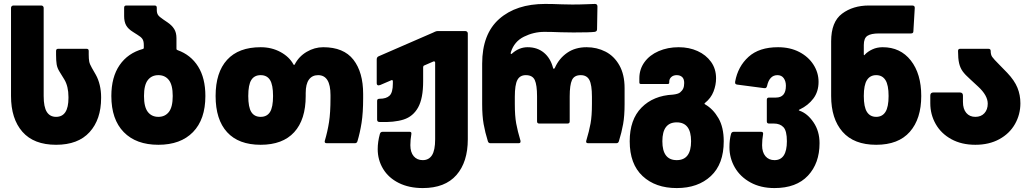

<svg xmlns="http://www.w3.org/2000/svg" viewBox="-20 -728 5227 976"><path d="M36 -240V-688Q36 -693 39.5 -696.5Q43 -700 48 -700H190Q195 -700 198.5 -696.5Q202 -693 202 -688V-240Q202 -184 218 -159Q234 -134 265 -134Q328 -134 328 -230V-235Q328 -289 307 -324L283 -363Q271 -382 268 -401Q265 -420 265 -449V-469Q265 -480 276 -480H420Q431 -480 431 -469V-451Q431 -429 433.5 -415.5Q436 -402 447 -383L467 -348Q480 -325 487 -295.5Q494 -266 494 -235V-230Q494 -121 435.5 -56.5Q377 8 265 8Q152 8 94 -58Q36 -124 36 -240Z M546 -240Q546 -336 588 -397Q630 -458 706 -479Q711 -480 711 -486V-499Q711 -520 703.5 -530.5Q696 -541 679 -551L657 -565Q631 -581 621 -599.5Q611 -618 611 -646V-689Q611 -700 622 -700H766Q777 -700 777 -689V-678Q777 -662 783 -652.5Q789 -643 810 -629L832 -614Q854 -599 865.5 -580.5Q877 -562 877 -534V-481Q877 -477 878.5 -475.5Q880 -474 883 -473Q950 -449 987 -390Q1024 -331 1024 -240Q1024 -121 961 -56.5Q898 8 785 8Q672 8 609 -56.5Q546 -121 546 -240ZM785 -134Q819 -134 838.5 -159Q858 -184 858 -240Q858 -296 838.5 -321Q819 -346 785 -346Q751 -346 731.5 -321Q712 -296 712 -240Q712 -184 731.5 -159Q751 -134 785 -134Z M1076 -240Q1076 -360 1134.5 -424Q1193 -488 1305 -488Q1361 -488 1406 -463.5Q1451 -439 1472 -400Q1475 -396 1478 -400Q1499 -441 1539 -464.5Q1579 -488 1623 -488Q1727 -488 1776.5 -424.5Q1826 -361 1826 -250V-229Q1826 -155 1818 -104Q1810 -53 1797 -10Q1794 0 1784 0H1641Q1628 0 1631 -12Q1645 -59 1652.5 -107Q1660 -155 1660 -229V-245Q1660 -346 1597 -346Q1567 -346 1550.5 -323.5Q1534 -301 1534 -255V-240Q1534 -120 1475.5 -56Q1417 8 1305 8Q1193 8 1134.5 -56Q1076 -120 1076 -240ZM1305 -134Q1337 -134 1352.5 -158.5Q1368 -183 1368 -240Q1368 -297 1352.5 -321.5Q1337 -346 1305 -346Q1273 -346 1257.5 -321.5Q1242 -297 1242 -240Q1242 -183 1257.5 -158.5Q1273 -134 1305 -134Z M1900 30Q1900 -7 1911 -47Q1914 -58 1925 -58H2063Q2073 -58 2071 -46Q2066 -18 2066 10Q2066 46 2083 66Q2100 86 2129 86Q2160 86 2176 61Q2192 36 2192 -20V-410Q2192 -414 2189 -415.5Q2186 -417 2182 -415L2136 -395Q2131 -393 2131 -386V-315Q2131 -228 2105.5 -182Q2080 -136 2032 -120.5Q1984 -105 1909 -108Q1897 -108 1897 -120V-215Q1897 -221 1900 -223.5Q1903 -226 1910 -226Q1944 -226 1960.5 -242Q1977 -258 1977 -303V-315Q1977 -319 1974.5 -320.5Q1972 -322 1969 -320L1913 -296L1905 -294Q1895 -294 1895 -305V-426Q1895 -438 1905 -442L2181 -562Q2183 -563 2190.5 -566.5Q2198 -570 2204 -570H2346Q2351 -570 2354.5 -566.5Q2358 -563 2358 -558V-20Q2358 96 2300 162Q2242 228 2129 228Q2059 228 2007 202Q1955 176 1927.5 130.5Q1900 85 1900 30Z M2795 -378Q2798 -378 2801 -384Q2822 -431 2863 -459.5Q2904 -488 2962 -488Q3014 -488 3058 -465.5Q3102 -443 3128.5 -396Q3155 -349 3155 -280V-199Q3155 -139 3147.5 -97Q3140 -55 3126 -10Q3123 0 3113 0H2970Q2957 0 2960 -12Q2975 -62 2982 -100.5Q2989 -139 2989 -199V-236Q2989 -297 2976 -321.5Q2963 -346 2932 -346Q2899 -346 2887.5 -321Q2876 -296 2876 -238V-111Q2876 -100 2865 -100H2721Q2710 -100 2710 -111V-238Q2710 -296 2698.5 -321Q2687 -346 2653 -346Q2623 -346 2610 -321.5Q2597 -297 2597 -236V-199Q2597 -139 2604 -100.5Q2611 -62 2626 -12V-8Q2626 0 2616 0H2473Q2463 0 2460 -10Q2446 -55 2438.5 -97Q2431 -139 2431 -199V-404Q2431 -555 2517.5 -631.5Q2604 -708 2751 -708Q2790 -708 2836 -706L2889 -705Q2928 -705 2962.5 -706.5Q2997 -708 3004 -708Q3017 -708 3017 -695L3015 -579Q3015 -568 3003 -566Q2982 -563 2895 -563L2832 -564Q2784 -566 2747 -566Q2693 -566 2643.5 -541.5Q2594 -517 2577 -463Q2575 -456 2577 -454Q2579 -452 2583 -456Q2619 -488 2662 -488Q2711 -488 2744.5 -460.5Q2778 -433 2791 -384Q2793 -378 2795 -378Z M3181 -10Q3181 -120 3241 -181Q3301 -242 3401 -247Q3427 -250 3437 -258Q3448 -267 3453 -278Q3458 -289 3458 -306Q3458 -327 3447.5 -336.5Q3437 -346 3420 -346Q3403 -346 3392.5 -336.5Q3382 -327 3382 -313V-308Q3382 -301 3374 -301H3238Q3230 -301 3230 -309V-330Q3230 -376 3256 -412Q3282 -448 3328 -468Q3374 -488 3430 -488Q3483 -488 3526 -468.5Q3569 -449 3594.5 -413.5Q3620 -378 3620 -330Q3620 -296 3607 -262.5Q3594 -229 3564 -205Q3558 -201 3565 -197Q3605 -174 3632 -127.5Q3659 -81 3659 -10Q3659 106 3593.5 167Q3528 228 3420 228Q3312 228 3246.5 167Q3181 106 3181 -10ZM3420 86Q3493 86 3493 -10Q3493 -106 3420 -106Q3347 -106 3347 -10Q3347 86 3420 86Z M3688 20Q3688 -18 3696 -47Q3699 -58 3710 -58H3849Q3861 -58 3859 -46Q3854 -18 3854 10Q3854 46 3871 66Q3888 86 3917 86Q3980 86 3980 -10Q3980 -63 3962.5 -81.5Q3945 -100 3914 -100H3889Q3878 -100 3878 -111V-221Q3878 -232 3889 -232H3924Q3975 -232 3975 -292Q3975 -315 3964 -330.5Q3953 -346 3932 -346Q3891 -346 3879 -290Q3877 -284 3874 -281.5Q3871 -279 3864 -280L3727 -298Q3721 -299 3718.5 -302Q3716 -305 3717 -313Q3731 -390 3785 -439Q3839 -488 3935 -488Q3996 -488 4042.5 -464Q4089 -440 4115 -399.5Q4141 -359 4141 -312Q4141 -262 4114.5 -227Q4088 -192 4046 -172Q4041 -170 4040.5 -168.5Q4040 -167 4045 -165Q4085 -151 4115.5 -106Q4146 -61 4146 0Q4146 102 4087 165Q4028 228 3917 228Q3847 228 3795 199.5Q3743 171 3715.5 123.5Q3688 76 3688 20Z M4397 -700H4617Q4631 -700 4630 -687L4623 -569Q4623 -558 4611 -558H4448Q4408 -558 4389.5 -546Q4371 -534 4371 -499V-452Q4371 -443 4377 -451Q4391 -466 4414.5 -477Q4438 -488 4467 -488Q4557 -488 4610 -420.5Q4663 -353 4663 -240Q4663 -124 4605 -58Q4547 8 4434 8Q4321 8 4263 -58Q4205 -124 4205 -240V-518Q4205 -617 4260.5 -658.5Q4316 -700 4397 -700ZM4434 -134Q4465 -134 4481 -159Q4497 -184 4497 -240Q4497 -296 4481 -321Q4465 -346 4434 -346Q4403 -346 4387 -321Q4371 -296 4371 -240Q4371 -184 4387 -159Q4403 -134 4434 -134Z M4709 -203V-242Q4709 -258 4725 -258H4859Q4875 -258 4875 -242V-210Q4875 -174 4892 -154Q4909 -134 4938 -134Q4967 -134 4984 -152.5Q5001 -171 5001 -201Q5001 -243 4952 -288L4912 -325Q4886 -348 4873.5 -365.5Q4861 -383 4855.5 -406.5Q4850 -430 4850 -469Q4850 -480 4861 -480H5004Q5016 -480 5016 -469Q5016 -450 5023.5 -439Q5031 -428 5061 -398L5100 -358Q5137 -319 5152 -282Q5167 -245 5167 -203Q5167 -146 5139.5 -97.5Q5112 -49 5060 -20.5Q5008 8 4938 8Q4868 8 4816 -20.5Q4764 -49 4736.5 -97.5Q4709 -146 4709 -203Z"/></svg>

Font: Barlow GEO ExtraBold
Style: Regular
Weight: 800
Designer: Jeremy Tribby
Foundry: Tribby Type
Version: Version 1.408